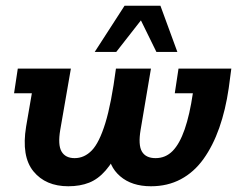

<svg xmlns="http://www.w3.org/2000/svg" viewBox="-20 -639 846 669"><path d="M218 10Q139 10 96.5 -42Q54 -94 71 -198L91 -314H29L42 -400H227L190 -187Q181 -134 194.5 -111Q208 -88 240 -88Q274 -88 300 -115Q326 -142 347 -210Q368 -278 384 -400H506L470 -187Q461 -134 474.5 -111Q488 -88 522 -88Q557 -88 581.5 -113Q606 -138 623.5 -188.5Q641 -239 652 -314H589L602 -400H786L777 -332Q766 -256 744 -193.5Q722 -131 689 -85Q656 -39 610 -14.5Q564 10 506 10Q439 10 398.5 -25Q358 -60 357 -115L399 -124Q374 -75 348 -45Q322 -15 290.5 -2.5Q259 10 218 10ZM310 -458 414 -619H539L598 -458H525L471 -568L385 -458Z"/></svg>

Font: Rokkitt SemiBold
Style: Bold Italic
Weight: 700
Italic angle: -9°
Version: Version 3.103